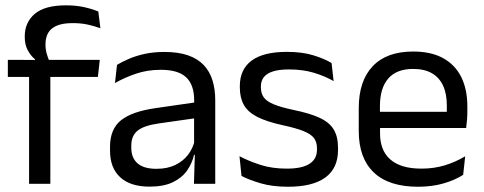

<svg xmlns="http://www.w3.org/2000/svg" viewBox="-20 -696 1832 727"><path d="M230 -675.8Q267.6 -675.8 297.4 -669.2Q327.2 -662.7 352.2 -652.6L360.2 -589.1Q335.7 -597.8 310.8 -603.2Q286 -608.5 255.1 -608.5Q217.5 -608.5 194.8 -598.7Q172.2 -588.9 162.2 -571.1Q152.3 -553.3 152.3 -528.5V-526.2Q152.3 -508.5 156.9 -492.7Q161.5 -476.8 167 -464.1L112.4 -462V-471.8Q96.8 -484.1 85.3 -505.4Q73.7 -526.8 73.7 -555.6V-558.1Q73.7 -611.4 111.7 -643.6Q149.6 -675.8 230 -675.8ZM170.6 0H90.1V-444.7H170.6ZM350.6 -404.8H9.7V-469.4L121.1 -469L153.8 -469.4H357.8Z M795 0H714.4L718 -118.6L714.9 -131.1V-286.5L715.3 -314.9Q715.3 -374.3 685.2 -403Q655 -431.7 589.4 -431.7Q537.2 -431.7 493.4 -416.5Q449.6 -401.3 415.4 -381.5L423 -450.4Q442.1 -462 468.4 -473.3Q494.7 -484.7 528.3 -492Q561.9 -499.3 602.3 -499.3Q654.8 -499.3 691.6 -486.6Q728.4 -473.9 751.2 -449.9Q774 -425.8 784.5 -392Q795 -358.1 795 -316.2ZM546.4 10.7Q473.9 10.7 435.3 -24.6Q396.6 -60 396.6 -125.7V-140Q396.6 -207.4 438.3 -240.7Q480 -274.1 571.2 -286.9L725.5 -309.2L729.9 -249.8L581 -228.6Q525.2 -220.7 501.2 -201.4Q477.1 -182 477.1 -144.5V-136.6Q477.1 -97.9 500.9 -77.4Q524.7 -56.8 572.1 -56.8Q613.9 -56.8 643.9 -71.4Q673.9 -86 692.4 -110.5Q711 -135.1 717.5 -165.2L730.2 -109.8H714.7Q707.6 -77.8 688.3 -50.3Q669.1 -22.8 634.5 -6.1Q599.9 10.7 546.4 10.7Z M1070.4 11.1Q1011.5 11.1 967.6 -1.8Q923.7 -14.6 894.5 -29.7L886.8 -104.5Q923.4 -85.3 967.2 -71.4Q1011 -57.5 1066.3 -57.5Q1123 -57.5 1151.6 -75.6Q1180.2 -93.7 1180.2 -129.2V-134.5Q1180.2 -157.4 1169.3 -172.5Q1158.3 -187.7 1130.4 -199.2Q1102.4 -210.7 1050.9 -221.8Q989.4 -235.3 953.9 -253.5Q918.4 -271.8 903.3 -298.9Q888.1 -326.1 888.1 -365.1V-369.7Q888.1 -433.3 932.7 -466.5Q977.2 -499.6 1066.3 -499.6Q1123.9 -499.6 1166.2 -486.7Q1208.5 -473.7 1235.5 -457.3L1243.2 -388.9Q1210.4 -407.8 1168.4 -420.5Q1126.4 -433.1 1074.1 -433.1Q1036.1 -433.1 1012.6 -425.3Q989.2 -417.5 978.5 -403.2Q967.8 -388.8 967.8 -368.9V-365.1Q967.8 -343 978.5 -327.7Q989.2 -312.3 1016.4 -301.1Q1043.6 -289.8 1091.9 -279.6Q1154.3 -266.8 1191.1 -249.5Q1227.8 -232.2 1243.9 -205.2Q1259.9 -178.3 1259.9 -136.3V-128Q1259.9 -59.1 1212.1 -24Q1164.2 11.1 1070.4 11.1Z M1563.1 11.1Q1451.6 11.1 1395 -43.4Q1338.4 -97.8 1338.4 -199.7V-286.6Q1338.4 -389.4 1391.1 -445.1Q1443.7 -500.9 1544.5 -500.9Q1612.4 -500.9 1658.1 -475.7Q1703.7 -450.4 1726.7 -403.9Q1749.6 -357.4 1749.6 -293V-274.8Q1749.6 -259.1 1748.4 -243Q1747.2 -226.9 1745 -211.4H1670.7Q1671.5 -235.6 1671.7 -257.1Q1671.9 -278.6 1671.9 -296.4Q1671.9 -341 1657.6 -371.8Q1643.4 -402.6 1615.2 -418.8Q1586.9 -435 1544.5 -435Q1481.4 -435 1450 -398.5Q1418.6 -362.1 1418.6 -294.1V-247.4L1419 -237.5V-190.8Q1419 -160.4 1428 -135.9Q1437 -111.3 1456.1 -93.8Q1475.3 -76.2 1505 -66.8Q1534.8 -57.5 1576.2 -57.5Q1623.3 -57.5 1664.3 -70Q1705.3 -82.6 1741.4 -104.2L1733.8 -34Q1701.6 -13.5 1658.4 -1.2Q1615.3 11.1 1563.1 11.1ZM1727.9 -211.4H1381.1V-272.7H1727.9Z"/></svg>

Font: Anek Devanagari Medium
Style: Regular
Weight: 500
Designer: Kailash Malviya (Devanagari) & Yesha Goshar (Latin)
Foundry: Ek Type
Version: Version 1.003